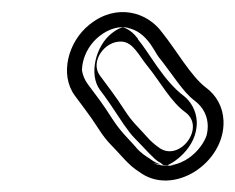

<svg xmlns="http://www.w3.org/2000/svg" viewBox="-20 -762 396 323"><path d="M247 -514C240 -519 233 -525 227 -532C212 -549 203 -556 190 -576C174 -601 159 -620 148 -635C131 -658 156 -694 185 -692C204 -691 214 -668 228 -651C250 -624 267 -591 292 -573C327 -547 281 -488 247 -514ZM356 -559C355 -582 344 -602 326 -615C301 -634 275 -680 253 -707C228 -742 176 -757 131 -721C94 -692 80 -636 106 -601C116 -587 130 -570 146 -545C153 -534 160 -525 168 -517C182 -503 196 -484 214 -473C271 -430 359 -488 356 -559ZM232 -495C226 -499 217 -504 208 -515C196 -529 184 -539 169 -562C154 -586 140 -604 128 -620C105 -651 123 -688 145 -704C156 -712 171 -717 187 -716C225 -714 239 -676 247 -666C271 -636 288 -607 307 -593C339 -569 332 -531 316 -510C300 -489 264 -470 232 -495ZM331 -558C332 -543 327 -528 317 -515C294 -484 254 -474 229 -493H228L227 -494C215 -502 202 -518 186 -534C180 -540 173 -549 167 -559C150 -586 136 -603 126 -616C110 -637 118 -678 147 -701C181 -728 216 -716 233 -692L234 -691C253 -667 278 -619 311 -595C323 -586 330 -574 331 -558ZM211 -500C232 -484 276 -478 305 -490C350 -509 371 -557 328 -588C311 -601 292 -632 269 -661C264 -667 257 -712 190 -716C179 -717 168 -716 159 -714C99 -701 84 -656 106 -626C118 -611 132 -592 147 -568C161 -545 175 -535 187 -521C196 -511 206 -504 211 -500ZM311 -558C310 -577 300 -592 290 -600C255 -626 232 -672 212 -696V-697L211 -698C200 -713 187 -716 187 -716C187 -716 181 -716 168 -706C141 -685 129 -637 148 -611C158 -598 171 -579 188 -553C195 -543 201 -535 207 -529C223 -513 238 -495 248 -489H249L250 -488C254 -485 257 -483 258 -483C267 -484 313 -512 311 -558Z"/></svg>

Font: AppleStorm
Style: XbdFaxIta
Weight: 800
Foundry: Cannot Into Space Fonts
Version: Version 1.01